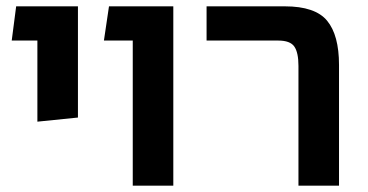

<svg xmlns="http://www.w3.org/2000/svg" viewBox="-20 -586 1163 606"><path d="M98 -202V-458H17L31 -566H226V-215Z M399 0V-458H308L324 -566H527V0Z M922 0V-378Q922 -420 909 -439Q896 -458 858 -458H632V-566H879Q975 -566 1012.5 -520.5Q1050 -475 1050 -381V0Z"/></svg>

Font: FiraGO Medium
Style: Regular
Weight: 500
Designer: bBox Type
Foundry: bBox Type GmbH
Version: Version 1.001;PS 001.001;hotconv 1.0.88;makeotf.lib2.5.64775